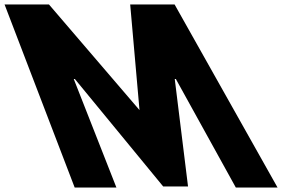

<svg xmlns="http://www.w3.org/2000/svg" viewBox="-277 -845 1330 865"><path d="M785.5 0H973.5L509.5 -825H309.5L351.5 -349L-56.5 -825H-256.5L59.5 0H247.5L55.3 -489H60.3L458.1 -5H570.1L510.3 -489H515.3Z"/></svg>

Font: Hussar
Style: BdOpOblFive
Weight: 700
Foundry: Cannot Into Space Fonts
Version: Version 2.00